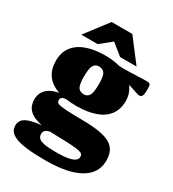

<svg xmlns="http://www.w3.org/2000/svg" viewBox="-224 -838 1084 1201"><g transform="rotate(30 318.0 -237.5)"><path d="M295.5 240.5Q214 240.5 161.2 234Q108.5 227.5 78.2 215Q48 202.5 35.8 185Q23.5 167.5 23.5 145Q23.5 124 33.8 108.5Q44 93 68.8 82.2Q93.5 71.5 136.8 65Q180 58.5 246 55.5H304.5V61.5Q260.5 63.5 235.2 69Q210 74.5 199.8 84.2Q189.5 94 189.5 110Q189.5 128 201.2 139.8Q213 151.5 242.8 157.2Q272.5 163 325.5 163Q381 163 413.8 156.8Q446.5 150.5 460.5 139Q474.5 127.5 474.5 112.5Q474.5 101.5 469 94.2Q463.5 87 444.2 82.5Q425 78 384.5 75.5Q344 73 274.5 71.5Q205 70 160.2 60Q115.5 50 90.2 33Q65 16 55 -6.8Q45 -29.5 45 -56Q45.5 -111 87.8 -141.2Q130 -171.5 224.5 -177L230 -156.5Q199.5 -156 189.5 -149Q179.5 -142 179.5 -129.5Q179.5 -119.5 184 -113Q188.5 -106.5 206.5 -102.5Q224.5 -98.5 264 -96.5Q303.5 -94.5 373.5 -94Q445.5 -93 494.2 -84.8Q543 -76.5 572.2 -59.2Q601.5 -42 614.2 -14.5Q627 13 627 52Q627.5 110.5 590.8 152.8Q554 195 480.5 217.8Q407 240.5 295.5 240.5ZM294 -151Q211 -151 154.5 -171Q98 -191 69.5 -231.8Q41 -272.5 41 -333Q41 -395 72.8 -435.5Q104.5 -476 161.2 -495.8Q218 -515.5 294 -515.5Q353.5 -515.5 400.2 -502Q447 -488.5 479.5 -463.8Q512 -439 529 -405.5Q546 -372 546 -333Q546 -271 514.8 -230.5Q483.5 -190 426.8 -170.5Q370 -151 294 -151ZM297 -237.5Q322 -237.5 334.8 -258Q347.5 -278.5 347.5 -341Q347.5 -399 334 -417.8Q320.5 -436.5 292.5 -436.5Q268 -436.5 255.2 -415.8Q242.5 -395 242.5 -332.5Q242.5 -274.5 256 -256Q269.5 -237.5 297 -237.5ZM383.5 -458.5 372 -502.5Q405 -501 438.2 -501.2Q471.5 -501.5 501.8 -502.8Q532 -504 557 -505Q582 -506 598 -506Q616 -506 621.5 -499Q627 -492 627 -467.5Q627 -426.5 620.2 -415.5Q613.5 -404.5 601.5 -404.5Q593 -404.5 578 -409.8Q563 -415 538.5 -423Q514 -431 476.2 -440.5Q438.5 -450 383.5 -458.5ZM97 -553 222 -716.5H371.5L496.5 -553H377.5L272 -638.5H321L215.5 -553Z"/></g></svg>

Font: Newsreader 9pt ExtraBold
Style: Regular
Weight: 800
Designer: Hugues Gentile
Foundry: Production Type
Version: Version 1.003